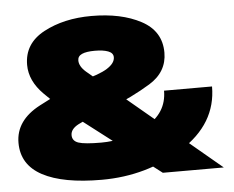

<svg xmlns="http://www.w3.org/2000/svg" viewBox="-50 -740 979 805"><g transform="rotate(-5 439.5 -337.0)"><path d="M347 7Q535.5 7 688.2 -89Q841 -185 841 -342.5H639Q639 -247 547.2 -197.8Q455.5 -148.5 358 -148.5Q288 -148.5 262.2 -157.2Q236.5 -166 236.5 -190.5Q236.5 -216 269.5 -233.5Q302.5 -251 403.5 -287.5Q504 -328 579.2 -374Q654.5 -420 654.5 -501.5Q654.5 -592 571.2 -636.5Q488 -681 362.5 -681Q246.5 -681 161.5 -635.5Q76.5 -590 76.5 -500Q76.5 -432.5 135 -374.2Q193.5 -316 241 -278.5L604 0H860.5L401 -384.5Q348.5 -426 320.2 -450.5Q292 -475 292 -500Q292 -518 310.2 -526.2Q328.5 -534.5 364.5 -534.5Q399.5 -534.5 420.5 -526.5Q441.5 -518.5 441.5 -500.5Q441.5 -475.5 407.8 -454.2Q374 -433 299.5 -414.5Q218.5 -380.5 115.2 -326.2Q12 -272 12 -177.5Q12 -85 98.2 -39Q184.5 7 347 7Z"/></g></svg>

Font: Anybody UltraCondensed Thin Black
Style: Regular
Weight: 900
Version: Version 1.111